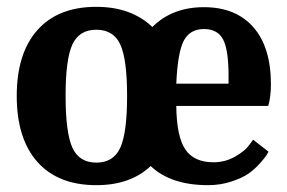

<svg xmlns="http://www.w3.org/2000/svg" viewBox="-20 -531 840 562"><path d="M577 -446Q536 -446 518 -412Q500 -378 496 -286H649V-309Q649 -385 633 -415.5Q617 -446 577 -446ZM172 -251Q172 -142 192 -98.5Q212 -55 262 -55Q312 -55 332 -98.5Q352 -142 352 -250Q352 -358 332 -401Q312 -444 262 -444Q212 -444 192 -401Q172 -358 172 -251ZM721 -122 766 -87Q764 -83 760 -76.5Q756 -70 741 -53Q726 -36 707.5 -23Q689 -10 657 0.5Q625 11 589 11Q480 11 421 -45Q362 11 262 11Q150 11 89.5 -57Q29 -125 29 -250Q29 -375 89.5 -443Q150 -511 262 -511Q364 -511 426 -452Q484 -510 577 -510Q670 -510 721.5 -451.5Q773 -393 773 -284Q773 -266 771 -250.5Q769 -235 767 -228L765 -221H496Q497 -131 522.5 -93.5Q548 -56 605 -56Q639 -56 668 -72.5Q697 -89 709 -106Z"/></svg>

Font: ArsenalBold
Style: Bold
Weight: 700
Designer: Andrij Shevchenko
Foundry: Stairsfor.com
Version: Version 1.000